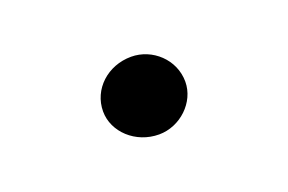

<svg xmlns="http://www.w3.org/2000/svg" viewBox="-37 -458 474 316"><g transform="rotate(-20 200.0 -300.0)"><path d="M202 -232C239 -232 272 -263 272 -299C272 -338 239 -368 202 -368C161 -368 128 -338 128 -299C128 -263 161 -232 202 -232Z"/></g></svg>

Font: Dongle
Style: Regular
Weight: 400
Designer: Yanghee Ryu
Foundry: Yanghee Ryu
Version: Version 2.000